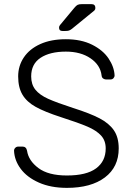

<svg xmlns="http://www.w3.org/2000/svg" viewBox="-20 -900 645 930"><path d="M514 -515H494Q487 -515 480 -519.5Q473 -524 472 -535Q466 -585 418.5 -617.5Q371 -650 299 -650Q222 -650 176.5 -620Q131 -590 131 -530Q131 -491 151.5 -465.5Q172 -440 213 -421.5Q254 -403 334 -377Q416 -351 462 -327Q508 -303 531.5 -269Q555 -235 555 -181Q555 -91 488 -40.5Q421 10 304 10Q226 10 168.5 -15.5Q111 -41 80.5 -82Q50 -123 48 -170Q48 -178 54 -184Q60 -190 69 -190H89Q107 -190 111 -170Q118 -122 166 -86Q214 -50 304 -50Q399 -50 445.5 -84.5Q492 -119 492 -181Q492 -219 469.5 -243.5Q447 -268 404 -286.5Q361 -305 274 -333Q197 -358 153.5 -382Q110 -406 89 -441Q68 -476 68 -530Q68 -581 95.5 -622Q123 -663 175 -686.5Q227 -710 299 -710Q373 -710 426 -683.5Q479 -657 506 -616.5Q533 -576 535 -535Q535 -527 529.5 -521Q524 -515 514 -515ZM377 -880H423Q442 -880 442 -861Q442 -854 437 -849L328 -760Q320 -754 314 -752Q308 -750 297 -750H282Q266 -750 266 -766Q266 -774 271 -779L340 -862Q349 -873 356 -876.5Q363 -880 377 -880Z"/></svg>

Font: Rubik
Style: Regular
Weight: 300
Designer: Hubert & Fischer
Foundry: Hubert & Fischer
Version: Version 1.100